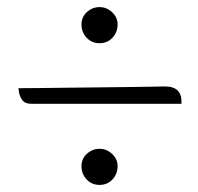

<svg xmlns="http://www.w3.org/2000/svg" viewBox="-20 -525 560 542"><path d="M261 -403Q239 -403 224.5 -418.5Q210 -434 210 -456Q210 -477 225.5 -491Q241 -505 261 -505Q281 -505 296.5 -490.5Q312 -476 312 -456Q312 -434 297.5 -418.5Q283 -403 261 -403ZM445 -281Q496 -281 492 -232H69Q50 -232 42.5 -243Q35 -254 33.5 -265Q32 -276 32 -276Q55 -276 94 -276.5Q133 -277 179.5 -277.5Q226 -278 272.5 -278.5Q319 -279 358 -279.5Q397 -280 421 -280.5Q445 -281 445 -281ZM261 -3Q239 -3 224.5 -18.5Q210 -34 210 -56Q210 -77 225.5 -91Q241 -105 261 -105Q281 -105 296.5 -90.5Q312 -76 312 -56Q312 -34 297.5 -18.5Q283 -3 261 -3Z"/></svg>

Font: Sedan SC
Style: Regular
Weight: 400
Designer: Sebastian Salazar
Foundry: Sebastian Salazar
Version: Version 1.100; ttfautohint (v1.8.4.7-5d5b)